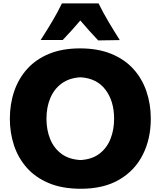

<svg xmlns="http://www.w3.org/2000/svg" viewBox="-20 -1117 962 1152"><path d="M465.3 15.6Q353.5 15.6 272.9 -18.3Q192.4 -52.2 140.6 -110.8Q88.9 -169.4 64 -245.1Q39.1 -320.8 39.1 -404.3Q39.1 -492.7 65.2 -569.3Q91.3 -646 143.6 -703.9Q195.8 -761.7 274.9 -794.2Q354 -826.7 460 -826.7Q567.9 -826.7 647.7 -793.9Q727.5 -761.2 780 -703.4Q832.5 -645.5 858.6 -568.8Q884.8 -492.2 884.8 -404.8Q884.8 -284.2 836.9 -189Q789.1 -93.8 695.6 -39.1Q602.1 15.6 465.3 15.6ZM462.9 -156.7Q531.7 -160.6 576.4 -194.6Q621.1 -228.5 642.8 -283.2Q664.6 -337.9 664.6 -404.8Q664.6 -510.7 612.5 -579.1Q560.5 -647.5 462.9 -653.3Q395.5 -649.4 350.1 -616.2Q304.7 -583 281.7 -528.3Q258.8 -473.6 258.8 -404.8Q258.8 -337.4 281 -282.7Q303.2 -228 348.4 -194.3Q393.6 -160.6 462.9 -156.7ZM569.3 -874.5Q541 -903.8 514.4 -933.8Q487.8 -963.9 461.9 -994.1Q436.5 -964.4 410.2 -935.1Q383.8 -905.8 356.4 -877H224.1Q259.3 -931.6 292.2 -986.8Q325.2 -1042 351.6 -1096.7H571.3Q598.1 -1042 630.9 -986.8Q663.6 -931.6 698.7 -876.5Z"/></svg>

Font: Pinar DS4 ExtraBold
Style: Regular
Weight: 800
Designer: Amin Abedi
Version: Version 3.000